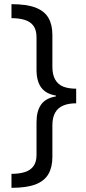

<svg xmlns="http://www.w3.org/2000/svg" viewBox="-20 -738 413 920"><path d="M35 95Q72 95 99 86.5Q126 78 140.5 58Q155 38 155 5V-153Q155 -206 177 -237Q199 -268 248 -276V-280Q200 -288 177.5 -318.5Q155 -349 155 -404V-559Q155 -594 140.5 -614Q126 -634 99 -642.5Q72 -651 35 -651V-718Q108 -718 150.5 -701.5Q193 -685 212 -652.5Q231 -620 231 -571V-418Q231 -380 244.5 -356.5Q258 -333 283 -323Q308 -313 345 -313V-243Q309 -243 283.5 -232.5Q258 -222 244.5 -198.5Q231 -175 231 -138V14Q231 63 212 96Q193 129 150.5 145.5Q108 162 35 162Z"/></svg>

Font: Noto Sans Hebrew Thin
Style: Regular
Weight: 400
Version: Version 3.001